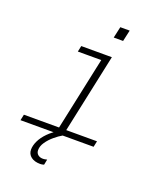

<svg xmlns="http://www.w3.org/2000/svg" viewBox="-166 -840 983 1155"><g transform="rotate(20 325.0 -262.0)"><path d="M254 0 370 -544H416L300 0ZM29 0 37 -38H505L497 0ZM212 -506 220 -544H393L385 -506ZM386 -659 402 -731H462L446 -659ZM254 203Q248 205 242 206Q236 207 230 207Q193 207 171 190Q149 173 149 144Q149 118 163 88.5Q177 59 205 30.5Q233 2 275 -22L299 0Q276 13 250.5 34.5Q225 56 207.5 81.5Q190 107 190 132Q190 151 202.5 161.5Q215 172 234 172Q243 172 249 170.5Q255 169 261 168Z"/></g></svg>

Font: Azeret Mono Thin Thin
Style: Italic
Weight: 250
Italic angle: -12°
Version: Version 1.002